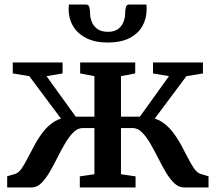

<svg xmlns="http://www.w3.org/2000/svg" viewBox="-20 -822 946 842"><path d="M11.5 0V-49L47 -59.5Q62 -64 75.2 -83.5Q88.5 -103 102.5 -130.8Q116.5 -158.5 133 -188.5Q149.5 -218.5 170.2 -245Q191 -271.5 217.8 -288.5Q244.5 -305.5 279 -306.5L279.5 -259L108.5 -488L36 -500V-548H254.5V-500L184 -488L312 -310.5H394V-488L331.5 -500V-548H573V-500L510.5 -488V-310.5H593.5L721 -488L651 -500V-548H870V-500L797.5 -488L626.5 -259L627 -306.5Q661.5 -305.5 688.2 -288.5Q715 -271.5 735.8 -245Q756.5 -218.5 773 -188.5Q789.5 -158.5 803.5 -130.8Q817.5 -103 831 -83.5Q844.5 -64 859 -59.5L894.5 -49V0H786.5Q763.5 0 744 -18.8Q724.5 -37.5 707 -67.2Q689.5 -97 672.8 -130.2Q656 -163.5 638.8 -193.2Q621.5 -223 602.5 -241.8Q583.5 -260.5 561 -260.5H510.5V-58L574.5 -48.5V0H330V-48.5L394 -58V-260.5H343.5Q321 -260.5 302 -241.8Q283 -223 265.5 -193.2Q248 -163.5 231.5 -130.2Q215 -97 197.5 -67.2Q180 -37.5 161 -18.8Q142 0 119 0ZM358 -802Q369 -802 372 -789.8Q375 -777.5 375 -764.5Q375 -746 382.2 -727Q389.5 -708 406.8 -695.2Q424 -682.5 453.5 -682.5Q482 -682.5 498.5 -695.2Q515 -708 522 -727Q529 -746 529 -764.5Q529 -777.5 532 -789.8Q535 -802 545.5 -802H622Q622.5 -797.5 622.8 -791.5Q623 -785.5 623 -781.5Q623 -740.5 604.5 -707.5Q586 -674.5 548 -655Q510 -635.5 452.5 -635.5Q396.5 -635.5 358.2 -655Q320 -674.5 300.5 -707.5Q281 -740.5 281 -781.5Q281 -786.5 281.5 -791.5Q282 -796.5 282 -802Z"/></svg>

Font: Merriweather 36pt SemiBold
Style: Regular
Weight: 600
Version: Version 2.100